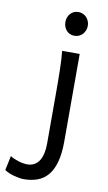

<svg xmlns="http://www.w3.org/2000/svg" viewBox="-196 -772 589 1050"><g transform="rotate(10 98.5 -247.0)"><path d="M90.3 -656.7Q90.3 -670.4 94.7 -682.4Q99.1 -694.3 107.2 -703.4Q115.2 -712.4 126.5 -717.5Q137.7 -722.7 151.4 -722.7Q165 -722.7 176.8 -717.5Q188.5 -712.4 196.8 -703.4Q205.1 -694.3 210 -682.4Q214.8 -670.4 214.8 -656.7Q214.8 -643.1 210 -631.1Q205.1 -619.1 196.8 -610.1Q188.5 -601.1 176.8 -595.9Q165 -590.8 151.4 -590.8Q137.7 -590.8 126.5 -595.9Q115.2 -601.1 107.2 -610.1Q99.1 -619.1 94.7 -631.1Q90.3 -643.1 90.3 -656.7ZM197.8 -12.2Q197.8 56.2 184.8 102.5Q171.9 148.9 147.9 177Q124 205.1 90.1 217.3Q56.2 229.5 14.6 229.5Q4.4 229.5 -9.5 227.3Q-23.4 225.1 -38.3 221.2Q-53.2 217.3 -67.6 211.2Q-82 205.1 -92.8 197.8L-75.7 117.2Q-67.9 123 -55.7 128.4Q-43.5 133.8 -30.3 137.9Q-17.1 142.1 -3.9 144.3Q9.3 146.5 19.5 146.5Q39.1 146.5 55.2 138.9Q71.3 131.3 83 115.2Q94.7 99.1 101.1 73.7Q107.4 48.3 107.4 12.2V-258.8Q107.4 -294.4 107.2 -329.1Q106.9 -363.8 106.2 -394.8Q105.5 -425.8 104 -452.4Q102.5 -479 100.1 -498H197.8Z"/></g></svg>

Font: Andika CyrE
Style: Regular
Weight: 400
Designer: Victor Gaultney, Annie Olsen, Julie Remington, Don Collingsworth, Eric Hays, Becca Hirsbrunner
Foundry: SIL International
Version: Version 5.000